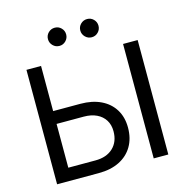

<svg xmlns="http://www.w3.org/2000/svg" viewBox="-130 -1056 1143 1179"><g transform="rotate(-15 441.5 -466.5)"><path d="M155.8 -440.4H353.5Q428.7 -440.4 483.6 -414.1Q538.6 -387.7 568.6 -339.1Q598.6 -290.5 598.6 -224.1Q598.6 -155.3 568.8 -105Q539.1 -54.7 484.1 -27.3Q429.2 0 353.5 0H87.9V-727.5H180.7V-80.6H353.5Q424.3 -80.6 465.6 -119.6Q506.8 -158.7 506.8 -225.1Q506.8 -266.6 488 -296.4Q469.2 -326.2 435.1 -342.5Q400.9 -358.9 353.5 -358.9H155.8ZM794.9 -727.5V0H702.1V-727.5ZM527.8 -816.9Q503.9 -816.9 486.8 -834Q469.7 -851.1 469.7 -875Q469.7 -898.9 486.8 -915.8Q503.9 -932.6 527.8 -932.6Q551.8 -932.6 568.6 -915.8Q585.4 -898.9 585.4 -875Q585.4 -851.1 568.6 -834Q551.8 -816.9 527.8 -816.9ZM322.3 -816.9Q298.3 -816.9 281.2 -834Q264.2 -851.1 264.2 -875Q264.2 -898.9 281.2 -915.8Q298.3 -932.6 322.3 -932.6Q346.2 -932.6 363 -915.8Q379.9 -898.9 379.9 -875Q379.9 -851.1 363 -834Q346.2 -816.9 322.3 -816.9Z"/></g></svg>

Font: Adwaita Sans
Style: Regular
Weight: 400
Designer: Rasmus Andersson
Foundry: rsms
Version: Version 4.001;git-9221beed3